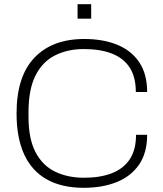

<svg xmlns="http://www.w3.org/2000/svg" viewBox="-20 -884 777 916"><path d="M380 12Q275 12 203.5 -28Q132 -68 95.5 -147Q59 -226 59 -343Q59 -519 144 -608.5Q229 -698 382 -698Q473 -698 540.5 -670Q608 -642 645 -586Q682 -530 682 -445H628Q628 -517 598.5 -562Q569 -607 513.5 -628.5Q458 -650 380 -650Q303 -650 243 -620Q183 -590 149.5 -524Q116 -458 116 -348V-327Q116 -222 149.5 -158Q183 -94 243 -65Q303 -36 381 -36Q458 -36 513.5 -57.5Q569 -79 599 -124Q629 -169 629 -241H682Q682 -154 643 -98Q604 -42 536 -15Q468 12 380 12ZM350 -795V-864H415V-795Z"/></svg>

Font: Archivo Thin
Style: Regular
Weight: 250
Designer: Hector Gatti
Foundry: Omnibus-Type
Version: Version 2.001